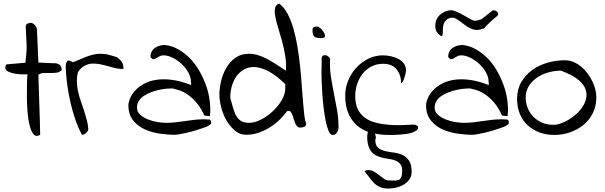

<svg xmlns="http://www.w3.org/2000/svg" viewBox="-20 -749 3362 1067"><path d="M132.8 -335.9Q125 -335.9 105.5 -335.9Q85.9 -335.9 64.9 -339.4Q43.9 -342.8 26.9 -350.6Q9.8 -358.4 9.8 -373Q9.8 -377 11.2 -384.3Q12.7 -391.6 20.5 -391.6L121.1 -400.4Q125 -436.5 127 -459.5Q128.9 -482.4 127.9 -502.4Q127 -522.5 125.5 -544.4Q124 -566.4 123 -601.6Q123 -608.4 126 -612.3Q128.9 -616.2 133.3 -618.2Q137.7 -620.1 143.1 -621.1Q148.4 -622.1 151.4 -622.1Q157.2 -622.1 163.6 -618.2Q169.9 -614.3 174.8 -608.4Q179.7 -602.5 182.6 -596.2Q185.5 -589.8 185.5 -584L193.4 -401.4L277.3 -397.5Q293.9 -399.4 308.1 -391.1Q322.3 -382.8 323.2 -360.4Q311.5 -347.7 294.9 -345.2Q278.3 -342.8 260.3 -343.3Q242.2 -343.8 224.6 -343.3Q207 -342.8 193.4 -334Q193.4 -328.1 194.3 -301.8Q195.3 -275.4 196.3 -239.3Q197.3 -203.1 198.7 -162.1Q200.2 -121.1 201.2 -86.4Q202.1 -51.8 202.6 -27.3Q203.1 -2.9 203.1 0Q180.7 13.7 167 -2.4Q153.3 -18.6 145 -50.3Q136.7 -82 133.3 -124.5Q129.9 -167 129.4 -208.5Q128.9 -250 129.9 -285.2Q130.9 -320.3 132.8 -335.9Z M435.5 0Q414.1 -39.1 398.4 -85Q382.8 -130.9 372.1 -177.7Q361.3 -224.6 355 -269Q348.6 -313.5 346.7 -349.6Q346.7 -356.4 345.7 -364.7Q344.7 -373 345.2 -381.8Q345.7 -390.6 348.1 -398.4Q350.6 -406.2 356.4 -412.1H358.4Q359.4 -412.1 359.4 -412.6Q359.4 -413.1 360.4 -413.1Q361.3 -413.1 361.3 -412.6Q361.3 -412.1 363.3 -412.1H365.2Q367.2 -411.1 375 -408.2Q382.8 -405.3 384.8 -403.3Q402.3 -409.2 420.9 -417.5Q439.5 -425.8 458.5 -433.1Q477.5 -440.4 497.1 -445.3Q516.6 -450.2 535.2 -450.2Q548.8 -450.2 559.1 -449.2Q569.3 -448.2 579.6 -445.8Q589.8 -443.4 601.6 -439.9Q613.3 -436.5 628.9 -431.6Q636.7 -425.8 643.1 -420.4Q649.4 -415 654.8 -408.2Q660.2 -401.4 663.1 -391.6Q666 -381.8 666 -366.2Q650.4 -364.3 629.4 -368.7Q608.4 -373 585.4 -379.9Q562.5 -386.7 538.1 -391.6Q513.7 -396.5 491.2 -395.5Q468.8 -394.5 449.2 -382.8Q428.7 -373 413.1 -347.7Q406.2 -319.3 407.2 -292Q408.2 -264.6 414.1 -238.8Q419.9 -212.9 429.2 -187Q438.5 -161.1 446.8 -135.3Q455.1 -109.4 461.9 -84Q468.8 -58.6 470.7 -32.2Q470.7 -22.5 460 -11.2Q449.2 0 435.5 0Z M693.4 -165Q694.3 -181.6 703.1 -203.1Q711.9 -224.6 730.5 -245.1Q749 -265.6 777.3 -281.7Q805.7 -297.9 844.2 -304.7Q882.8 -311.5 932.1 -305.7Q981.4 -299.8 1042 -276.4Q1042 -277.3 1042 -286.1L1041 -294.9Q1041 -320.3 1026.4 -346.7Q1011.7 -373 988.8 -394Q965.8 -415 939.5 -428.2Q913.1 -441.4 888.7 -441.4Q878.9 -441.4 871.6 -438.5Q864.3 -435.5 857.4 -431.2Q850.6 -426.8 844.2 -423.3Q837.9 -419.9 829.1 -419.9Q827.1 -419.9 827.1 -420.9Q826.2 -421.9 825.2 -422.9Q823.2 -424.8 819.8 -427.7Q816.4 -430.7 816.4 -431.6Q816.4 -449.2 822.8 -461.9Q829.1 -474.6 840.3 -482.4Q851.6 -490.2 865.7 -494.6Q879.9 -499 895.5 -499Q934.6 -495.1 970.2 -475.1Q1005.9 -455.1 1035.6 -424.8Q1065.4 -394.5 1087.9 -355Q1110.4 -315.4 1125.5 -272.9Q1140.6 -230.5 1145.5 -187.5Q1151.4 -142.6 1146.5 -103.5Q1145.5 -103.5 1140.6 -104Q1135.7 -104.5 1129.9 -105Q1124 -105.5 1120.1 -106.4L1115.2 -107.4Q1094.7 -153.3 1069.3 -181.6Q1043.9 -210 1019 -226.1Q994.1 -242.2 972.7 -248.5Q951.2 -254.9 937.5 -257.8Q922.9 -257.8 902.8 -255.9Q882.8 -253.9 861.3 -249Q839.8 -244.1 817.9 -235.8Q795.9 -227.5 778.8 -215.8Q761.7 -204.1 751.5 -188Q741.2 -171.9 741.2 -150.4Q741.2 -127 759.8 -110.8Q778.3 -94.7 804.7 -84.5Q831.1 -74.2 858.4 -70.3Q885.7 -66.4 902.3 -66.4Q929.7 -66.4 956.1 -69.3Q982.4 -72.3 1008.3 -76.2Q1034.2 -80.1 1059.6 -83Q1085 -85.9 1110.4 -85.9Q1112.3 -85.9 1117.2 -85.9Q1122.1 -85.9 1127.4 -85.4Q1132.8 -85 1137.2 -85Q1141.6 -85 1143.6 -85Q1151.4 -82 1152.3 -76.2Q1153.3 -70.3 1153.3 -64.5Q1153.3 -58.6 1141.1 -51.8Q1128.9 -44.9 1109.4 -38.1Q1089.8 -31.2 1065.9 -23.9Q1042 -16.6 1020 -11.7Q998 -6.8 979 -3.4Q960 0 952.1 0Q911.1 0 865.2 -6.8Q819.3 -13.7 781.2 -31.7Q743.2 -49.8 718.3 -82Q693.4 -114.3 693.4 -165Z M1199.2 -221.7Q1199.2 -257.8 1208.5 -297.9Q1217.8 -337.9 1237.8 -372.1Q1257.8 -406.2 1288.6 -428.2Q1319.3 -450.2 1364.3 -450.2Q1387.7 -450.2 1411.1 -443.4Q1434.6 -436.5 1459.5 -423.8Q1484.4 -411.1 1511.2 -394Q1538.1 -377 1568.4 -356.4Q1572.3 -395.5 1565.4 -437Q1558.6 -478.5 1547.9 -518.6Q1537.1 -558.6 1525.9 -594.2Q1514.6 -629.9 1509.8 -658.2Q1504.9 -686.5 1508.8 -705.1Q1512.7 -723.6 1532.2 -728.5Q1558.6 -709 1577.6 -673.3Q1596.7 -637.7 1610.4 -590.8Q1624 -543.9 1632.8 -490.7Q1641.6 -437.5 1647.5 -382.8Q1653.3 -328.1 1656.7 -276.4Q1660.2 -224.6 1664.1 -181.2Q1668 -137.7 1671.4 -106.9Q1674.8 -76.2 1681.6 -63.5Q1681.6 -47.9 1670.4 -43.9Q1659.2 -40 1647.5 -40Q1637.7 -40 1630.9 -47.4Q1624 -54.7 1620.1 -64.5Q1616.2 -74.2 1612.8 -86.4Q1609.4 -98.6 1605.5 -108.9Q1601.6 -119.1 1596.7 -126Q1591.8 -132.8 1584 -132.8Q1582 -132.8 1578.6 -132.3Q1575.2 -131.8 1575.2 -130.9Q1556.6 -105.5 1531.7 -81.5Q1506.8 -57.6 1477.1 -39.6Q1447.3 -21.5 1414.6 -10.7Q1381.8 0 1348.6 0Q1311.5 0 1283.7 -24.4Q1255.9 -48.8 1236.8 -83Q1217.8 -117.2 1208.5 -155.3Q1199.2 -193.4 1199.2 -221.7ZM1259.8 -204.1Q1269.5 -168.9 1277.3 -142.6Q1285.2 -116.2 1296.4 -99.6Q1307.6 -83 1323.2 -74.7Q1338.9 -66.4 1364.3 -66.4Q1395.5 -66.4 1430.7 -84.5Q1465.8 -102.5 1496.1 -130.9Q1526.4 -159.2 1545.9 -192.9Q1565.4 -226.6 1565.4 -257.8Q1565.4 -260.7 1565.4 -269.5Q1565.4 -278.3 1565.4 -281.2Q1513.7 -332 1470.2 -354Q1426.8 -376 1392.6 -376.5Q1358.4 -377 1333 -361.3Q1307.6 -345.7 1291 -320.3Q1274.4 -294.9 1266.6 -263.7Q1258.8 -232.4 1259.8 -204.1Z M1766.6 -337.9Q1766.6 -341.8 1766.6 -352.5Q1766.6 -363.3 1767.1 -375Q1767.6 -386.7 1767.6 -397.5Q1767.6 -408.2 1767.6 -412.1Q1763.7 -442.4 1785.2 -442.4Q1794.9 -442.4 1801.8 -437.5Q1808.6 -432.6 1814.5 -422.9Q1811.5 -372.1 1818.8 -324.7Q1826.2 -277.3 1835.4 -231Q1844.7 -184.6 1853 -137.7Q1861.3 -90.8 1861.3 -40Q1861.3 -26.4 1853 -12.7Q1844.7 1 1828.1 1Q1815.4 1 1806.2 -21Q1796.9 -43 1790 -76.7Q1783.2 -110.4 1778.3 -151.4Q1773.4 -192.4 1771 -230Q1768.6 -267.6 1767.6 -297.4Q1766.6 -327.1 1766.6 -337.9ZM1716.8 -583Q1716.8 -594.7 1723.6 -598.1Q1730.5 -601.6 1741.2 -601.6Q1748 -602.5 1759.3 -593.3Q1770.5 -584 1777.8 -572.3Q1785.2 -560.5 1786.1 -550.8Q1787.1 -539.1 1771.5 -537.1H1766.6Q1752 -537.1 1742.2 -539.1Q1732.4 -541 1727.1 -545.4Q1721.7 -549.8 1719.2 -558.6Q1716.8 -567.4 1716.8 -583Z M2005.9 203.1Q2011.7 198.2 2017.1 197.3Q2022.5 196.3 2029.3 196.3Q2044.9 196.3 2060.1 205.6Q2075.2 214.8 2088.4 225.6Q2101.6 236.3 2114.7 245.1Q2127.9 253.9 2142.6 253.9Q2158.2 253.9 2172.4 254.4Q2186.5 254.9 2195.3 251.5Q2204.1 248 2209.5 236.8Q2214.8 225.6 2214.8 202.1Q2215.8 179.7 2207.5 167Q2199.2 154.3 2185.5 147Q2171.9 139.6 2154.8 136.7Q2137.7 133.8 2119.1 130.4Q2100.6 127 2083 120.6Q2065.4 114.3 2051.8 102.1Q2038.1 89.8 2029.8 68.4Q2021.5 46.9 2020.5 13.7Q2021.5 -5.9 2024.4 -16.6Q1991.2 -29.3 1964.8 -50.8Q1933.6 -78.1 1916 -119.1Q1898.4 -160.2 1898.4 -217.8Q1898.4 -260.7 1915 -301.3Q1931.6 -341.8 1960.4 -373Q1989.3 -404.3 2027.3 -422.9Q2065.4 -441.4 2108.4 -441.4Q2127.9 -441.4 2149.9 -437Q2171.9 -432.6 2191.4 -422.9Q2210.9 -413.1 2223.6 -397Q2236.3 -380.9 2236.3 -356.4Q2236.3 -352.5 2233.9 -340.8Q2231.4 -329.1 2227.5 -317.4Q2223.6 -305.7 2218.3 -296.4Q2212.9 -287.1 2209 -287.1Q2209 -333 2183.6 -363.8Q2158.2 -394.5 2109.4 -394.5Q2072.3 -394.5 2043 -378.9Q2013.7 -363.3 1994.1 -337.9Q1974.6 -312.5 1964.4 -280.8Q1954.1 -249 1954.1 -215.8Q1954.1 -170.9 1968.8 -141.6Q1983.4 -112.3 2008.8 -94.2Q2034.2 -76.2 2067.4 -67.4Q2100.6 -58.6 2137.7 -55.7Q2174.8 -52.7 2211.9 -53.7Q2249 -54.7 2283.2 -56.6Q2286.1 -56.6 2293 -52.7Q2299.8 -48.8 2302.7 -47.9V-44.9Q2302.7 -43 2303.2 -43Q2303.7 -43 2303.7 -42Q2303.7 -31.2 2293 -23.4Q2282.2 -15.6 2266.6 -10.7Q2251 -5.9 2232.4 -3.9Q2213.9 -2 2195.8 -0.5Q2177.7 1 2164.1 1H2144.5Q2100.6 1 2063.5 -6.8Q2067.4 2.9 2068.4 11.7Q2070.3 21.5 2065.4 26.4Q2065.4 57.6 2080.1 70.8Q2094.7 84 2117.2 89.8Q2139.6 95.7 2166 98.6Q2192.4 101.6 2214.8 111.3Q2237.3 121.1 2252.4 142.6Q2267.6 164.1 2267.6 207Q2267.6 230.5 2254.9 248Q2242.2 265.6 2223.6 276.9Q2205.1 288.1 2182.1 293.5Q2159.2 298.8 2139.6 298.8Q2111.3 298.8 2092.8 291Q2074.2 283.2 2060.1 269.5Q2045.9 255.9 2033.7 238.8Q2021.5 221.7 2005.9 203.1Z M2347.7 -165Q2348.6 -181.6 2357.4 -203.1Q2366.2 -224.6 2384.8 -245.1Q2403.3 -265.6 2431.6 -281.7Q2460 -297.9 2498.5 -304.7Q2537.1 -311.5 2586.4 -305.7Q2635.7 -299.8 2696.3 -276.4Q2696.3 -277.3 2696.3 -286.1L2695.3 -294.9Q2695.3 -320.3 2680.7 -346.7Q2666 -373 2643.1 -394Q2620.1 -415 2593.8 -428.2Q2567.4 -441.4 2543 -441.4Q2533.2 -441.4 2525.9 -438.5Q2518.6 -435.5 2511.7 -431.2Q2504.9 -426.8 2498.5 -423.3Q2492.2 -419.9 2483.4 -419.9Q2481.4 -419.9 2481.4 -420.9Q2480.5 -421.9 2479.5 -422.9Q2477.5 -424.8 2474.1 -427.7Q2470.7 -430.7 2470.7 -431.6Q2470.7 -449.2 2477.1 -461.9Q2483.4 -474.6 2494.6 -482.4Q2505.9 -490.2 2520 -494.6Q2534.2 -499 2549.8 -499Q2588.9 -495.1 2624.5 -475.1Q2660.2 -455.1 2689.9 -424.8Q2719.7 -394.5 2742.2 -355Q2764.6 -315.4 2779.8 -272.9Q2794.9 -230.5 2799.8 -187.5Q2805.7 -142.6 2800.8 -103.5Q2799.8 -103.5 2794.9 -104Q2790 -104.5 2784.2 -105Q2778.3 -105.5 2774.4 -106.4L2769.5 -107.4Q2749 -153.3 2723.6 -181.6Q2698.2 -210 2673.3 -226.1Q2648.4 -242.2 2627 -248.5Q2605.5 -254.9 2591.8 -257.8Q2577.1 -257.8 2557.1 -255.9Q2537.1 -253.9 2515.6 -249Q2494.1 -244.1 2472.2 -235.8Q2450.2 -227.5 2433.1 -215.8Q2416 -204.1 2405.8 -188Q2395.5 -171.9 2395.5 -150.4Q2395.5 -127 2414.1 -110.8Q2432.6 -94.7 2459 -84.5Q2485.4 -74.2 2512.7 -70.3Q2540 -66.4 2556.6 -66.4Q2584 -66.4 2610.4 -69.3Q2636.7 -72.3 2662.6 -76.2Q2688.5 -80.1 2713.9 -83Q2739.3 -85.9 2764.6 -85.9Q2766.6 -85.9 2771.5 -85.9Q2776.4 -85.9 2781.7 -85.4Q2787.1 -85 2791.5 -85Q2795.9 -85 2797.9 -85Q2805.7 -82 2806.6 -76.2Q2807.6 -70.3 2807.6 -64.5Q2807.6 -58.6 2795.4 -51.8Q2783.2 -44.9 2763.7 -38.1Q2744.1 -31.2 2720.2 -23.9Q2696.3 -16.6 2674.3 -11.7Q2652.3 -6.8 2633.3 -3.4Q2614.3 0 2606.4 0Q2565.4 0 2519.5 -6.8Q2473.6 -13.7 2435.5 -31.7Q2397.5 -49.8 2372.6 -82Q2347.7 -114.3 2347.7 -165ZM2661.1 -588.9Q2635.7 -579.1 2615.7 -584Q2595.7 -588.9 2577.6 -600.6Q2559.6 -612.3 2542 -626.5Q2524.4 -640.6 2503.9 -650.4Q2476.6 -652.3 2463.4 -641.1Q2450.2 -629.9 2445.3 -613.8Q2440.4 -597.7 2440.9 -581.1Q2441.4 -564.5 2439.5 -555.7Q2437.5 -546.9 2430.7 -549.3Q2423.8 -551.8 2404.3 -575.2Q2396.5 -598.6 2399.9 -619.6Q2403.3 -640.6 2415 -655.8Q2426.8 -670.9 2445.3 -680.7Q2462.9 -691.4 2483.4 -691.4Q2485.4 -692.4 2490.7 -691.9Q2496.1 -691.4 2507.8 -687.5Q2519.5 -683.6 2538.6 -673.8Q2557.6 -664.1 2588.9 -645.5Q2607.4 -634.8 2618.2 -633.8Q2628.9 -632.8 2644.5 -638.7L2654.3 -641.6Q2660.2 -643.6 2660.2 -645.5L2719.7 -692.4Q2731.4 -691.4 2737.8 -687.5Q2744.1 -683.6 2746.6 -678.7Q2749 -673.8 2748.5 -668.9Q2748 -664.1 2744.1 -661.1Q2717.8 -639.6 2703.6 -626Q2689.5 -612.3 2682.6 -605.5Q2675.8 -598.6 2674.3 -596.2Q2672.9 -593.8 2672.4 -592.8Q2671.9 -591.8 2670.4 -591.3Q2668.9 -590.8 2661.1 -588.9Z M2853.5 -199.2Q2853.5 -252.9 2877 -293Q2900.4 -333 2938.5 -360.4Q2976.6 -387.7 3023.9 -400.9Q3071.3 -414.1 3119.1 -414.1Q3144.5 -414.1 3166.5 -404.8Q3188.5 -395.5 3208.5 -379.4Q3228.5 -363.3 3244.1 -342.3Q3259.8 -321.3 3271 -298.8Q3282.2 -276.4 3288.1 -253.4Q3293.9 -230.5 3293.9 -209Q3293.9 -159.2 3274.4 -120.1Q3254.9 -81.1 3221.7 -54.2Q3188.5 -27.3 3146.5 -13.2Q3104.5 1 3060.5 1Q3015.6 1 2978 -13.2Q2940.4 -27.3 2912.6 -52.7Q2884.8 -78.1 2869.1 -115.7Q2853.5 -153.3 2853.5 -199.2ZM2901.4 -207Q2901.4 -176.8 2912.6 -148.9Q2923.8 -121.1 2943.8 -100.6Q2963.9 -80.1 2991.2 -67.9Q3018.6 -55.7 3049.8 -55.7Q3066.4 -53.7 3090.3 -61Q3114.3 -68.4 3138.2 -82.5Q3162.1 -96.7 3184.1 -116.7Q3206.1 -136.7 3220.7 -160.6Q3235.4 -184.6 3238.8 -210.4Q3242.2 -236.3 3230 -262.2Q3217.8 -288.1 3185.5 -312Q3153.3 -335.9 3096.7 -356.4Q3064.5 -356.4 3029.8 -347.2Q2995.1 -337.9 2966.8 -319.3Q2938.5 -300.8 2919.9 -272.5Q2901.4 -244.1 2901.4 -207Z"/></svg>

Font: Indie Flower
Style: Regular
Weight: 400
Designer: Kimberly Geswein
Foundry: Kimberly Geswein
Version: Version 1.001 2010